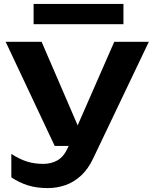

<svg xmlns="http://www.w3.org/2000/svg" viewBox="-20 -783 786 983"><path d="M224 180Q168 180 123 166Q78 152 38 125V5Q80 32 118 44Q156 56 202 56Q243 56 275 37.5Q307 19 328 -28L565 -569H742L458 26Q432 82 395 116Q358 150 314.5 165Q271 180 224 180ZM260 -36 9 -569H193L423 -36ZM152 -659V-763H612V-659Z"/></svg>

Font: Unbounded Medium
Style: Regular
Weight: 500
Designer: Luke Prowse, Jean-Baptiste Morizot, Fátima Lázaro, Florian Runge
Foundry: NaN
Version: Version 1.700